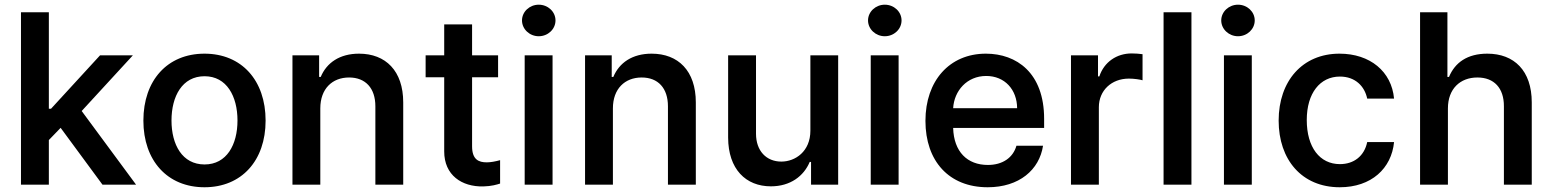

<svg xmlns="http://www.w3.org/2000/svg" viewBox="-20 -779 6550 810"><path d="M68.5 0H186.1V-188.2L235.8 -239.7L412.3 0H554L324.6 -310.7L540.5 -545.5H402L195.3 -320.3H186.1V-727.3H68.5Z M842.7 11C999.3 11 1100.5 -101.6 1100.5 -270.2C1100.5 -440 999.3 -552.6 842.7 -552.6C686.1 -552.6 584.9 -440 584.9 -270.2C584.9 -101.6 686.1 11 842.7 11ZM703.5 -270.6C703.5 -372.9 748.9 -457.4 843 -457.4C936.4 -457.4 981.9 -372.9 981.9 -270.6C981.9 -168.7 936.4 -85.2 843 -85.2C748.9 -85.2 703.5 -168.7 703.5 -270.6Z M1331.3 -321.7C1331.3 -404.5 1381.7 -452.1 1452.8 -452.1C1522 -452.1 1563.6 -407 1563.6 -330.6V0H1681.1V-346.9C1681.1 -480.1 1606.9 -552.6 1494.7 -552.6C1413 -552.6 1358 -514.2 1333.1 -454.5H1326.3V-545.5H1213.8V0H1331.3Z M2081.3 -545.5H1971.6V-676.1H1854V-545.5H1775.6V-453.1H1854V-140.6C1853.7 -39.8 1928.6 9.6 2018.8 7.5C2054 6.7 2076.7 -0.4 2089.8 -4.6V-103.3C2069.6 -97.7 2049.7 -94.1 2033.4 -94.1C1999.6 -94.1 1971.6 -105.5 1971.6 -161.9V-453.1H2081.3Z M2193.5 0H2311.1V-545.5H2193.5ZM2182.2 -692.8C2182.2 -656.2 2214.1 -626.1 2252.8 -626.1C2291.9 -626.1 2323.5 -656.2 2323.5 -692.8C2323.5 -729.4 2291.9 -759.2 2252.8 -759.2C2214.1 -759.2 2182.2 -729.4 2182.2 -692.8Z M2565.7 -321.7C2565.7 -404.5 2616.1 -452.1 2687.1 -452.1C2756.4 -452.1 2797.9 -407 2797.9 -330.6V0H2915.5V-346.9C2915.5 -480.1 2841.3 -552.6 2729 -552.6C2647.4 -552.6 2592.3 -514.2 2567.5 -454.5H2560.7V-545.5H2448.2V0H2565.7Z M3398.8 -227.6C3398.8 -139.9 3334.9 -97.3 3276.3 -97.3C3212.7 -97.3 3169.4 -142.8 3169.4 -214.8V-545.5H3051.8V-198.5C3052.2 -65.3 3126.4 7.1 3232.2 7.1C3314.3 7.1 3371.1 -36.2 3396 -95.9H3401.6V0H3516V-545.5H3398.8Z M3653.4 0H3771V-545.5H3653.4ZM3642 -692.8C3642 -656.2 3674 -626.1 3712.7 -626.1C3751.8 -626.1 3783.4 -656.2 3783.4 -692.8C3783.4 -729.4 3751.8 -759.2 3712.7 -759.2C3674 -759.2 3642 -729.4 3642 -692.8Z M4146.7 11C4279.8 11 4364.7 -62.5 4380.3 -164.1H4268.1C4253.6 -113.3 4209.2 -83.1 4147.7 -83.1C4060.7 -83.1 4003.9 -138.8 4001.1 -239.3H4384.9V-277.7C4384.9 -471.9 4268.5 -552.6 4139.2 -552.6C3985.1 -552.6 3884.2 -437.5 3884.2 -269.2C3884.2 -99.1 3983.7 11 4146.7 11ZM4001.1 -322.4C4005.3 -396 4059.3 -458.5 4140.6 -458.5C4218.8 -458.5 4270.6 -400.9 4271 -322.4Z M4498.2 0H4615.8V-326.7C4615.8 -397.4 4669.4 -447.4 4742.5 -447.4C4764.2 -447.4 4790.1 -443.5 4800.1 -440.3V-550.4C4788.7 -552.2 4768.1 -553.6 4754.3 -553.6C4691.1 -553.6 4637.8 -517.4 4617.9 -456.7H4612.2V-545.5H4498.2Z M5006.4 -727.3H4888.8V0H5006.4Z M5143.5 0H5261V-545.5H5143.5ZM5132.1 -692.8C5132.1 -656.2 5164.1 -626.1 5202.8 -626.1C5241.8 -626.1 5273.4 -656.2 5273.4 -692.8C5273.4 -729.4 5241.8 -759.2 5202.8 -759.2C5164.1 -759.2 5132.1 -729.4 5132.1 -692.8Z M5632.1 11C5765.3 11 5850.5 -68.5 5861.2 -179.7H5747.9C5735.8 -120.7 5691.8 -86.6 5632.8 -86.6C5547.9 -86.6 5492.9 -157.3 5492.9 -272.7C5492.9 -386 5549 -456 5632.8 -456C5697.8 -456 5737.2 -414.8 5747.9 -362.9H5861.2C5850.9 -477.3 5759.9 -552.6 5631 -552.6C5474.4 -552.6 5374.3 -436.8 5374.3 -270.2C5374.3 -105.8 5471.6 11 5632.1 11Z M6088.4 -321.7C6088.4 -404.5 6140.3 -452.1 6212.7 -452.1C6283 -452.1 6324.9 -407.7 6324.6 -330.6V0H6442.1V-346.9C6442.1 -481.2 6367.5 -552.6 6254.6 -552.6C6170.5 -552.6 6118.3 -515.3 6093 -454.5H6086.3V-727.3H5970.9V0H6088.4Z"/></svg>

Font: Magic Ui Pro Semi Bold
Style: Regular
Weight: 600
Designer: Stefan Endress, Andreas Faust
Version: Version 1.000;FEAKit 1.0